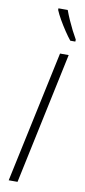

<svg xmlns="http://www.w3.org/2000/svg" viewBox="-104 -987 454 1025"><g transform="rotate(10 123.0 -475.0)"><path d="M23.4 0 175.8 -713.9H222.7L71.3 0ZM217.8 -791Q202.6 -809.6 184.6 -836.7Q166.5 -863.8 150.4 -891.8Q134.3 -919.9 125.5 -941.4V-950.2H175.8Q185.1 -924.8 196.8 -898.4Q208.5 -872.1 220.9 -847.4Q233.4 -822.8 245.6 -801.8L245.1 -791Z"/></g></svg>

Font: Open Sans SemiCondensed Light
Style: Italic
Weight: 300
Width: 4
Italic angle: -12°
Designer: Monotype Design Team
Foundry: Monotype Imaging Inc.
Version: Version 3.000